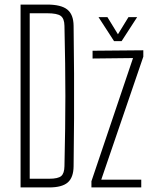

<svg xmlns="http://www.w3.org/2000/svg" viewBox="-20 -820 666 840"><path d="M70 0V-800H186Q247.5 -800 274.5 -778.2Q301.5 -756.5 302 -707Q303.5 -597 304 -498.2Q304.5 -399.5 304 -301Q303.5 -202.5 302 -93Q301.5 -43.5 276.5 -21.8Q251.5 0 195 0ZM110 -38H195Q234 -38 247.8 -49.8Q261.5 -61.5 262 -93Q264 -183.5 265 -257.2Q266 -331 266 -400Q266 -469 265 -542.8Q264 -616.5 262 -707Q261.5 -738.5 246 -750.2Q230.5 -762 186 -762H110ZM380 0V-27L562 -566L385 -564V-598L607 -600V-572L423 -34H598V0ZM479 -640 411 -745H450L496 -670L542 -745H580L512 -640Z"/></svg>

Font: Big Shoulders Text Thin Thin
Style: Regular
Weight: 250
Version: Version 2.002